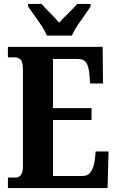

<svg xmlns="http://www.w3.org/2000/svg" viewBox="-20 -951 591 971"><path d="M20 0V-53H57Q96 -53 96 -109V-600Q96 -640 83.5 -650.5Q71 -661 56 -661H20V-714H499L501 -529H436L432 -576Q429 -614 416.5 -633.5Q404 -653 373 -653H248V-404H443V-344H248V-61H397Q426 -61 440 -83Q454 -105 459 -138L464 -185H529L524 0ZM217 -771Q208 -794 190.5 -820.5Q173 -847 154 -873Q135 -899 122 -918V-931H191Q206 -912 233.5 -885Q261 -858 280 -836Q298 -858 326.5 -885Q355 -912 370 -931H438V-918Q426 -899 407 -873Q388 -847 370.5 -820.5Q353 -794 344 -771Z"/></svg>

Font: Noto Serif Ethiopic ExtraCondensed ExtraBold
Style: Regular
Weight: 800
Width: 2
Designer: Monotype Design Team
Foundry: Monotype Imaging Inc.
Version: Version 2.102; ttfautohint (v1.8.4.7-5d5b)